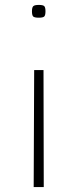

<svg xmlns="http://www.w3.org/2000/svg" viewBox="-20 -553 315 781"><path d="M157 -268 158 208H117L119 -268ZM165 -507Q165 -491 160 -486Q155 -481 138 -481Q120 -481 115 -486Q110 -491 110 -507Q110 -523 115.5 -528Q121 -533 138 -533Q155 -533 160 -528Q165 -523 165 -507Z"/></svg>

Font: Georama Expanded ExtraLight
Style: Regular
Weight: 250
Width: 7
Designer: Jean-Baptiste Levee
Foundry: Production Type
Version: Version 1.001